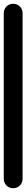

<svg xmlns="http://www.w3.org/2000/svg" viewBox="-20 -1000 140 1020"><path d="M0 -50H100V-930H0ZM50 -100Q29 -100 14.5 -85.5Q0 -71 0 -50Q0 -29 14.5 -14.5Q29 0 50 0Q71 0 85.5 -14.5Q100 -29 100 -50Q100 -71 85.5 -85.5Q71 -100 50 -100ZM50 -980Q29 -980 14.5 -965.5Q0 -951 0 -930Q0 -909 14.5 -894.5Q29 -880 50 -880Q71 -880 85.5 -894.5Q100 -909 100 -930Q100 -951 85.5 -965.5Q71 -980 50 -980Z"/></svg>

Font: Wavefont SemiBold
Style: Regular
Weight: 600
Version: Version 3.004;gftools[0.9.33]